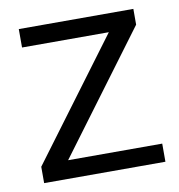

<svg xmlns="http://www.w3.org/2000/svg" viewBox="-65 -586 604 647"><g transform="rotate(-10 237.0 -263.0)"><path d="M35 -56 338 -463H41V-526H433V-472L128 -62H450V0H35Z"/></g></svg>

Font: Freesentation 4 Regular
Style: Regular
Weight: 400
Designer: glyphs from Roboto by Christian Robertson / Hangul glyphs from Noto Sans CJK(Source Han Sans) by Jang Soo-young and Kang
Foundry: PT&
Version: Version 2.001